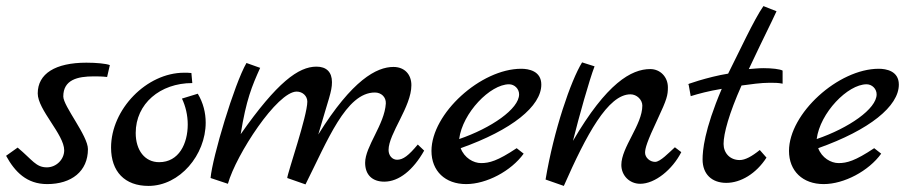

<svg xmlns="http://www.w3.org/2000/svg" viewBox="-24 -605 2984 631"><path d="M337 -391C325 -396 292 -399 260 -399C158 -399 100 -363 100 -298C100 -244 187 -163 187 -111C187 -81 161 -55 130 -55C94 -55 83 -79 34 -120L-4 -93C25 -40 64 0 131 0C211 0 265 -42 265 -115C265 -159 184 -256 184 -288C184 -343 231 -354 284 -354C296 -354 311 -354 328 -352Z M626 -297 574 -281C586 -256 593 -226 593 -196C593 -133 564 -72 499 -72C452 -72 422 -111 422 -168C422 -264 502 -332 608 -332L605 -365C598 -366 589 -366 581 -366C458 -366 341 -246 341 -120C341 -41 386 6 464 6C567 6 652 -96 652 -202C652 -234 644 -267 626 -297Z M1349 -130C1319 -94 1301 -80 1281 -80C1265 -80 1253 -94 1253 -112C1253 -166 1328 -254 1328 -325C1328 -361 1305 -385 1269 -385C1214 -385 1134 -343 1022 -163C1056 -281 1067 -304 1067 -335C1067 -368 1049 -386 1016 -386C957 -386 887 -335 767 -164C785 -277 804 -322 831 -382L786 -398C746 -329 674 -88 668 -20L725 -1C752 -97 887 -304 951 -304C971 -304 986 -289 986 -271C986 -224 921 -37 920 -20L980 1C1052 -142 1113 -301 1208 -301C1229 -301 1245 -286 1244 -265C1240 -196 1176 -124 1176 -70C1176 -31 1199 -8 1239 -8C1287 -8 1334 -46 1370 -110Z M1674 -118C1611 -76 1584 -69 1557 -69C1532 -69 1502 -86 1490 -118C1659 -178 1755 -256 1755 -327C1755 -372 1713 -379 1689 -379C1556 -379 1394 -232 1394 -109C1394 -43 1439 0 1508 0C1575 0 1656 -43 1697 -100ZM1485 -148C1496 -234 1587 -328 1649 -328C1667 -328 1682 -313 1682 -295C1682 -247 1590 -184 1485 -148Z M2194 -121C2174 -103 2146 -73 2129 -73C2111 -73 2096 -88 2096 -103C2096 -117 2102 -139 2137 -213C2168 -279 2171 -292 2171 -318C2171 -352 2146 -378 2113 -378C2051 -378 1970 -332 1859 -142C1879 -222 1913 -343 1930 -387L1889 -400C1852 -340 1796 -177 1769 -15L1829 6C1903 -162 1974 -295 2048 -295C2069 -295 2087 -277 2087 -258C2087 -195 2018 -121 2018 -63C2018 -28 2045 -1 2080 -1C2129 -1 2186 -48 2215 -105Z M2473 -112C2447 -91 2425 -79 2407 -79C2375 -79 2354 -102 2354 -132C2354 -166 2372 -232 2413 -324C2443 -328 2476 -333 2506 -333C2521 -333 2534 -333 2548 -330V-373C2539 -378 2513 -381 2485 -381C2468 -381 2452 -379 2437 -378C2494 -499 2505 -518 2528 -568L2485 -585C2454 -541 2404 -432 2369 -363C2305 -353 2220 -324 2239 -328L2246 -289C2272 -297 2305 -306 2348 -313C2290 -177 2285 -109 2285 -81C2285 -33 2315 -4 2363 -4C2410 -4 2461 -34 2495 -87Z M2849 -118C2786 -76 2759 -69 2732 -69C2707 -69 2677 -86 2665 -118C2834 -178 2930 -256 2930 -327C2930 -372 2888 -379 2864 -379C2731 -379 2569 -232 2569 -109C2569 -43 2614 0 2683 0C2750 0 2831 -43 2872 -100ZM2660 -148C2671 -234 2762 -328 2824 -328C2842 -328 2857 -313 2857 -295C2857 -247 2765 -184 2660 -148Z"/></svg>

Font: Marck Script
Style: Regular
Weight: 400
Designer: Denis Masharov, Marck Fogel
Foundry: Denis Masharov
Version: Version 1.002